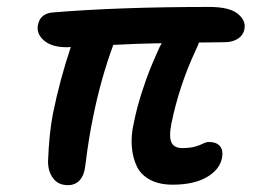

<svg xmlns="http://www.w3.org/2000/svg" viewBox="-20 -525 740 556"><path d="M176.8 11.2Q148.9 11.2 134 -8.5Q119.1 -28.3 119.1 -57.1Q122.1 -140.1 133.8 -198.2Q153.3 -293.9 185.1 -389.2Q181.2 -388.2 173.8 -388.2Q129.9 -388.2 107.4 -407.7Q85 -427.2 89.8 -452.1Q95.7 -484.9 130.9 -488.8Q325.2 -504.9 585.9 -504.9Q644 -504.9 668.2 -485.4Q692.4 -465.8 688 -441.9Q685.1 -423.8 669.4 -413.3Q653.8 -402.8 630.9 -402.8Q617.2 -402.8 592.5 -402.3Q567.9 -401.9 556.2 -401.9Q553.7 -394 546.9 -379.9Q498.5 -276.4 476.1 -166Q468.8 -127.4 476.8 -111.8Q484.9 -96.2 507.8 -96.2Q530.8 -96.2 545.4 -100.6Q560.1 -105 568.6 -109.4Q577.1 -113.8 585 -113.8Q606.9 -113.8 616.9 -101.8Q627 -89.8 623 -67.9Q616.2 -33.7 578.9 -12Q541.5 9.8 480 9.8Q440.9 9.8 414.6 -4.4Q388.2 -18.6 376.5 -42.7Q364.7 -66.9 361.8 -99.1Q358.9 -131.3 367.2 -168Q376 -211.9 389.9 -255.1Q403.8 -298.3 414.1 -323.7Q424.3 -349.1 441.9 -388.2Q442.9 -390.1 445.1 -394Q447.3 -397.9 448.2 -399.9Q380.9 -398.9 308.1 -395Q272 -296.9 250 -188Q236.8 -125.5 227.1 -45.9Q224.1 -17.6 210.9 -3.2Q197.8 11.2 176.8 11.2Z"/></svg>

Font: Shantell Sans Irregular
Style: Italic
Weight: 500
Italic angle: -11.31°
Designer: Stephen Nixon, Anya Danilova, Shantell Martin
Foundry: Arrow Type
Version: Version 1.006;[9816181b4]